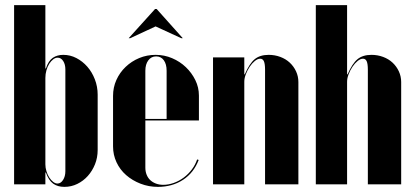

<svg xmlns="http://www.w3.org/2000/svg" viewBox="-20 -719 1615 749"><path d="M157 -16V-46H159Q170 -15 187.5 -2.5Q205 10 231 10Q258 10 281.5 -1.5Q305 -13 322.5 -32.5Q340 -52 350.5 -78Q361 -104 361 -134V-350Q361 -381 350 -409.5Q339 -438 320.5 -459Q302 -480 278 -492.5Q254 -505 227 -505Q203 -505 186 -493.5Q169 -482 159 -452H157V-482V-699H35V0H157ZM157 -415Q157 -430 161 -444.5Q165 -459 172 -470Q179 -481 187.5 -487.5Q196 -494 205 -494Q218 -494 226.5 -481Q235 -468 235 -448V-51Q235 -31 226 -17Q217 -3 204 -3Q196 -3 187.5 -9.5Q179 -16 172 -27Q165 -38 161 -51.5Q157 -65 157 -78Z M421 -345V-148Q421 -115 434.5 -86Q448 -57 472 -36Q496 -15 528 -2.5Q560 10 596 10Q652 10 694 -17.5Q736 -45 755 -95L749 -97Q742 -76 728.5 -58Q715 -40 697 -26.5Q679 -13 658 -5.5Q637 2 617 2Q601 2 588 -3Q575 -8 566 -16.5Q557 -25 552 -37.5Q547 -50 547 -65V-443Q547 -468 558.5 -483.5Q570 -499 589 -499Q608 -499 619 -484Q630 -469 630 -443V-255H541V-249H756V-346Q756 -378 742 -406.5Q728 -435 705 -457Q682 -479 651.5 -492Q621 -505 587 -505Q553 -505 523 -492.5Q493 -480 470 -458Q447 -436 434 -407Q421 -378 421 -345ZM482 -570H488L587 -616L687 -570H693L591 -684H585Z M935 -429H933V-459V-495H811V0H933V-400Q933 -414 939 -429.5Q945 -445 954 -458.5Q963 -472 974 -481Q985 -490 995 -490Q1005 -490 1009.5 -480Q1014 -470 1014 -447V0H1144V-399Q1144 -421 1135 -440.5Q1126 -460 1110.5 -474.5Q1095 -489 1073.5 -497Q1052 -505 1028 -505Q994 -505 973.5 -488Q953 -471 935 -429Z M1336 -429H1334V-459V-699H1212V0H1334V-400Q1334 -414 1340 -429.5Q1346 -445 1355 -458.5Q1364 -472 1375 -481Q1386 -490 1396 -490Q1406 -490 1410.5 -480Q1415 -470 1415 -447V0H1545V-399Q1545 -421 1536 -440.5Q1527 -460 1511.5 -474.5Q1496 -489 1474.5 -497Q1453 -505 1429 -505Q1395 -505 1374.5 -488Q1354 -471 1336 -429Z"/></svg>

Font: Moniqa Black
Style: Regular
Weight: 900
Designer: Rajesh Rajput
Foundry: Rajesh Rajput
Version: Version 1.000